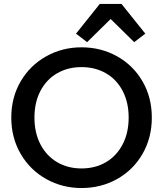

<svg xmlns="http://www.w3.org/2000/svg" viewBox="-20 -943 824 970"><path d="M37 -349Q37 -451 84.5 -532Q132 -613 213.5 -658.5Q295 -704 392 -704Q490 -704 571.5 -658.5Q653 -613 700 -532Q747 -451 747 -349Q747 -247 700 -165.5Q653 -84 571.5 -38.5Q490 7 392 7Q295 7 213.5 -38.5Q132 -84 84.5 -165.5Q37 -247 37 -349ZM630 -349Q630 -426 599.5 -484Q569 -542 515 -573Q461 -604 392 -604Q323 -604 269 -573Q215 -542 184.5 -484Q154 -426 154 -349Q154 -272 184.5 -213.5Q215 -155 269 -123.5Q323 -92 392 -92Q461 -92 515 -123.5Q569 -155 599.5 -213.5Q630 -272 630 -349ZM594 -923 714 -773 658 -730 539 -847 420 -730 364 -773 484 -923Z"/></svg>

Font: IBM-Poppins
Style: Poppins-Medium
Weight: 500
Designer: Mike Abbink, Paul van der Laan, Pieter van Rosmalen, Ben Mitchell, Mark Frömberg
Foundry: Bold Monday
Version: Version 1.1